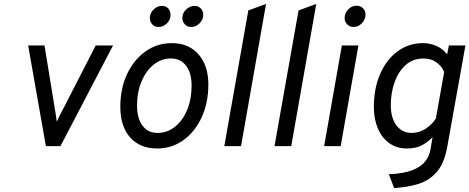

<svg xmlns="http://www.w3.org/2000/svg" viewBox="-20 -742 2384 975"><path d="M213 0 123 -511H206L261 -174Q263.5 -161 265.2 -147.8Q267 -134.5 268 -124Q271 -131 279 -147Q287 -163 293 -174L466 -511H554L287 0Z M778 12Q690.5 12 640.8 -44.2Q591 -100.5 591 -200Q591 -292.5 625.2 -365.5Q659.5 -438.5 718.8 -480.8Q778 -523 853 -523Q938 -523 988 -466Q1038 -409 1038 -313Q1038 -219.5 1004 -146Q970 -72.5 911.2 -30.2Q852.5 12 778 12ZM780 -67Q829.5 -67 868.8 -98.5Q908 -130 930.5 -184.2Q953 -238.5 953 -307Q953 -371.5 925 -408.2Q897 -445 848 -445Q799 -445 760 -413.5Q721 -382 698.5 -327.8Q676 -273.5 676 -205Q676 -140.5 703.8 -103.8Q731.5 -67 780 -67ZM951 -605Q931.5 -605 918.8 -618.2Q906 -631.5 906 -650Q906 -676.5 925.5 -694.2Q945 -712 968 -712Q987.5 -712 999.8 -699Q1012 -686 1012 -667Q1012 -650 1003.2 -636Q994.5 -622 980.5 -613.5Q966.5 -605 951 -605ZM785 -605Q765.5 -605 753.2 -618.2Q741 -631.5 741 -650Q741 -667 749.8 -681Q758.5 -695 772.5 -703.5Q786.5 -712 802 -712Q822.5 -712 834.2 -699Q846 -686 846 -667Q846 -641.5 827.5 -623.2Q809 -605 785 -605Z M1119 0 1241 -689 1331 -722 1204 0Z M1374 0 1496 -689 1586 -722 1459 0Z M1626 0 1716 -511H1800L1710 0ZM1775 -605Q1756.5 -605 1743.2 -618.2Q1730 -631.5 1730 -650Q1730 -675 1748 -694Q1766 -713 1790 -713Q1810.5 -713 1823.2 -700.2Q1836 -687.5 1836 -668Q1836 -642.5 1817.5 -623.8Q1799 -605 1775 -605Z M1981.5 213 1954.5 143Q2030 139.5 2074.5 122Q2119 104.5 2140 76.8Q2161 49 2166.5 15L2176.5 -46Q2158 -24.5 2126.2 -6.2Q2094.5 12 2046.5 12Q1994 12 1956.5 -15.2Q1919 -42.5 1898.8 -90Q1878.5 -137.5 1878.5 -198Q1878.5 -294 1910.8 -367.2Q1943 -440.5 1999.5 -481.8Q2056 -523 2128.5 -523Q2162.5 -523 2195 -509.2Q2227.5 -495.5 2250.5 -466L2259.5 -511H2343.5L2251.5 2Q2236.5 87 2198.2 131Q2160 175 2104.5 192Q2049 209 1981.5 213ZM2070.5 -67Q2109.5 -67 2142.5 -89Q2175.5 -111 2193.5 -141L2235.5 -376Q2226 -402.5 2198.2 -423.8Q2170.5 -445 2130.5 -445Q2077 -445 2040 -411.8Q2003 -378.5 1983.8 -324.5Q1964.5 -270.5 1964.5 -208Q1964.5 -143.5 1993.2 -105.2Q2022 -67 2070.5 -67Z"/></svg>

Font: Overpass
Style: Italic
Weight: 400
Italic angle: -10°
Designer: Delve Withrington, Dave Bailey, Thomas Jockin
Foundry: Delve Fonts LLC
Version: Version 4.000